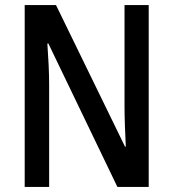

<svg xmlns="http://www.w3.org/2000/svg" viewBox="-20 -734 681 754"><path d="M564 0H441L170 -563H166Q169 -521 171 -479Q173 -437 173 -400V0H77V-714H200L471 -158H474Q472 -198 470.5 -241.5Q469 -285 469 -319V-714H564Z"/></svg>

Font: Noto Sans Georgian Condensed Medium
Style: Regular
Weight: 500
Width: 3
Designer: Monotype Design Team, Akaki Razmadze
Foundry: Google LLC
Version: Version 2.005; ttfautohint (v1.8.4.7-5d5b)